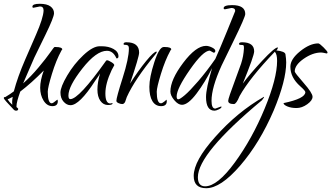

<svg xmlns="http://www.w3.org/2000/svg" viewBox="-52 -517 1748 1013"><path d="M159 -483 124 -476Q119 -476 119 -482Q119 -497 157.5 -497Q196 -497 214.5 -483Q233 -469 233 -447.5Q233 -426 188 -334L129 -213L70 -77Q111 -113 151.5 -161.5Q192 -210 212.5 -239.5Q233 -269 236 -269H241Q277 -269 277 -255Q277 -259 272 -250Q244 -199 222 -127Q200 -55 200 -33Q200 28 221 28Q228 28 250 9Q253 9 253 17Q253 43 224.5 43Q196 43 178 14Q160 -15 160 -54Q160 -93 179 -145Q114 -79 55 -34Q35 21 35 43V48Q44 54 44 58Q44 67 32 67Q26 67 21 62Q-32 7 -32 1Q-32 -5 -26 -5H-24Q3 -21 21 -35Q41 -111 81 -203L138 -334Q176 -421 178 -461Q178 -483 159 -483ZM13 36Q12 31 12 21.5Q12 12 15 -6Q-8 6 -12 7Q-3 22 13 36Z M530 29 540 27 542 28Q542 37 517.5 37Q493 37 477.5 15Q462 -7 462 -44.5Q462 -82 476 -130Q476 -127 449 -89Q367 38 320 38Q300 38 283.5 19.5Q267 1 267 -28.5Q267 -58 302.5 -118.5Q338 -179 388 -226Q438 -273 474 -273H484Q521 -273 547 -258.5Q573 -244 573 -220Q573 -209 564 -209Q561 -209 561 -212Q544 -249 512 -249Q456 -249 382.5 -155.5Q309 -62 309 -13Q309 6 319 6Q364 6 508 -197Q510 -199 514.5 -199Q519 -199 535 -189.5Q551 -180 551 -173Q551 -173 537 -147Q504 -77 504 -24Q504 29 530 29Z M852 -255Q852 -259 847 -250Q819 -199 797 -127Q775 -55 775 -33Q775 28 797 28Q804 28 815.5 18.5Q827 9 825 9Q828 9 828 17Q828 43 798 43Q768 43 752 16.5Q736 -10 736 -59Q736 -108 762 -188.5Q788 -269 812 -269H817Q852 -269 852 -255ZM774 -245Q775 -244 775 -241.5Q775 -239 767 -229Q659 -98 617 -5L608 21Q602 32 593 32Q584 32 573 27Q562 22 562 15Q562 -2 595 -105.5Q628 -209 628 -261Q628 -275 621 -278Q614 -281 607 -280.5Q600 -280 600 -285Q600 -294 615 -294Q682 -294 682 -239Q682 -218 634 -76Q678 -145 719 -195Q760 -245 774 -245Z M1169 -475 1135 -468Q1128 -468 1128 -474Q1128 -490 1173 -490Q1242 -490 1242 -443Q1242 -427 1180.5 -301.5Q1119 -176 1117 -171Q1064 -55 1064 15Q1064 56 1084 56L1114 45L1117 46Q1117 53 1102.5 60Q1088 67 1080 67Q1035 67 1035 -5Q1035 -50 1067 -158Q1030 -83 985 -23.5Q940 36 908 36Q888 36 867.5 11.5Q847 -13 847 -34Q847 -96 914.5 -185.5Q982 -275 1035 -275Q1049 -275 1066.5 -266.5Q1084 -258 1084 -248.5Q1084 -239 1075 -239L1055 -250Q1020 -250 950 -149.5Q880 -49 880 -8Q880 7 888.5 7Q897 7 923 -15Q949 -37 993.5 -88.5Q1038 -140 1084 -206Q1104 -250 1146.5 -354Q1189 -458 1189 -459Q1189 -475 1169 -475Z M1458 -188Q1458 -92 1392 66Q1318 238 1215 357Q1112 476 1036 476Q970 476 970 411Q970 332 1083 206Q1201 73 1340 -6Q1345 -6 1330 12Q992 293 992 418Q992 466 1030 466Q1095 466 1187 340Q1279 214 1344.5 55.5Q1410 -103 1410 -196Q1410 -231 1398 -244Q1265 -105 1212 -10Q1195 32 1182 32Q1152 32 1152 15Q1151 5 1192 -104L1220 -181Q1233 -221 1235 -261V-265Q1235 -276 1232.5 -278Q1230 -280 1219.5 -280Q1209 -280 1209 -285Q1209 -294 1225 -294Q1289 -294 1289 -246Q1289 -223 1229 -76Q1264 -124 1330.5 -195.5Q1397 -267 1414 -267Q1414 -258 1406 -251Q1451 -246 1454 -231Q1458 -205 1458 -188Z M1671 -235Q1649 -240 1643 -240Q1598 -240 1550.5 -207Q1503 -174 1503 -140Q1503 -133 1550 -79.5Q1597 -26 1597 -6.5Q1597 13 1569 33Q1541 53 1512.5 53Q1484 53 1464 44.5Q1444 36 1444 27Q1559 3 1559 -31Q1559 -38 1532 -62Q1480 -108 1480 -165Q1480 -205 1531.5 -246.5Q1583 -288 1627 -288Q1634 -288 1655 -267Q1676 -246 1676 -240.5Q1676 -235 1671 -235Z"/></svg>

Font: Qwigley
Style: Regular
Weight: 400
Designer: Robert E. Leuschke
Foundry: Robert E. Leuschke
Version: Version 1.003